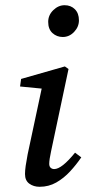

<svg xmlns="http://www.w3.org/2000/svg" viewBox="-20 -706 332 737"><path d="M76 -38Q76 -51 78.5 -69Q81 -87 86 -113L143 -380L160 -364L57 -374L61 -403L229 -451L243 -441L176 -125Q169 -93 169 -77Q169 -67 174.5 -62Q180 -57 188 -57Q217 -57 268 -120L292 -102Q273 -74 249 -48Q225 -22 196 -5.5Q167 11 132 11Q109 11 92.5 -1Q76 -13 76 -38ZM221 -564Q198 -564 181.5 -579Q165 -594 165 -622Q165 -648 184.5 -667Q204 -686 228 -686Q252 -686 267.5 -670.5Q283 -655 283 -628Q283 -603 264.5 -583.5Q246 -564 221 -564Z"/></svg>

Font: Lisu Bosa SemiBold
Style: Italic
Weight: 600
Italic angle: -19°
Designer: David Morse, Annie Olsen, Victor Gaultney, Frank Grießhammer (Latin)
Foundry: SIL International
Version: Version 2.000